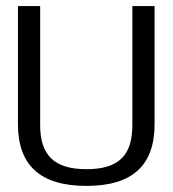

<svg xmlns="http://www.w3.org/2000/svg" viewBox="-20 -600 568 631"><path d="M39 -192C39 -58 111 11 264 11C417 11 488 -58 488 -192V-580H415V-189C415 -91 372 -44 264 -44C156 -44 112 -92 112 -189V-580H39Z"/></svg>

Font: Charger Sport
Style: DfExt
Weight: 400
Designer: Jasper
Foundry: Cannot Into Space Fonts
Version: Version 1.1